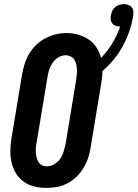

<svg xmlns="http://www.w3.org/2000/svg" viewBox="-20 -907 670 935"><path d="M205 8Q175 8 146.5 1Q118 -6 95 -22.5Q72 -39 57.5 -63Q43 -87 36.5 -115Q30 -143 30.5 -173.5Q31 -204 36 -234L88 -548Q93 -574 101 -599Q109 -624 123.5 -647.5Q138 -671 158 -690Q178 -709 202.5 -721.5Q227 -734 252.5 -740Q278 -746 305 -746Q334 -746 361.5 -738Q389 -730 412 -714.5Q435 -699 450 -675.5Q465 -652 472 -625Q504 -658 527.5 -697Q551 -736 565 -778Q565 -778 564.5 -778Q564 -778 564 -778Q553 -778 543 -781.5Q533 -785 527 -792.5Q521 -800 519.5 -810.5Q518 -821 520 -832Q520 -832 520 -832Q520 -832 520 -832Q522 -844 527 -854.5Q532 -865 541 -872.5Q550 -880 561.5 -883.5Q573 -887 584 -887Q595 -887 605.5 -883Q616 -879 622.5 -870.5Q629 -862 629.5 -850.5Q630 -839 628 -827Q622 -790 609.5 -754Q597 -718 578.5 -683.5Q560 -649 534.5 -618Q509 -587 479 -561Q479 -546 477 -531Q475 -516 473 -501L421 -187Q417 -161 408.5 -136Q400 -111 386 -88Q372 -65 351.5 -45.5Q331 -26 307 -13.5Q283 -1 257 3.5Q231 8 205 8ZM208 -97Q226 -97 243.5 -107Q261 -117 272.5 -133Q284 -149 289.5 -167.5Q295 -186 299 -204L351 -518Q353 -531 354 -544Q355 -557 354.5 -570Q354 -583 351 -595Q348 -607 341.5 -617Q335 -627 323.5 -632.5Q312 -638 299 -638Q281 -638 264 -627.5Q247 -617 236 -601Q225 -585 219.5 -567Q214 -549 211 -531L159 -217Q156 -204 155 -191Q154 -178 154.5 -165.5Q155 -153 158 -141Q161 -129 167 -118.5Q173 -108 184 -102.5Q195 -97 208 -97Z"/></svg>

Font: Iosevka Slab Extrabold Oblique
Style: Regular
Weight: 800
Italic angle: -9°
Monospace: yes
Designer: Belleve Invis
Foundry: Belleve Invis
Version: Version 11.1.1; ttfautohint (v1.8.3)